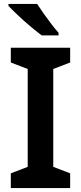

<svg xmlns="http://www.w3.org/2000/svg" viewBox="-20 -957 412 977"><path d="M337 0H35V-75L121 -108V-606L35 -639V-714H337V-639L251 -606V-108L337 -75ZM169 -937Q183 -915 202.5 -887.5Q222 -860 242 -834Q262 -808 278 -790V-777H192Q168 -795 134.5 -823Q101 -851 70.5 -880Q40 -909 23 -927V-937Z"/></svg>

Font: Noto Sans Sora Sompeng Semi
Style: Bold
Weight: 700
Designer: Monotype Design Team. David Williams.
Foundry: Monotype Imaging Inc.
Version: Version 2.101; ttfautohint (v1.8.4.7-5d5b)